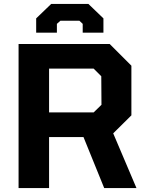

<svg xmlns="http://www.w3.org/2000/svg" viewBox="-20 -962 758 982"><path d="M165 -795V-868L242 -942H432L509 -868V-795H403V-840L386 -856H289L271 -840V-795ZM75 0V-737H541L652 -626V-372L559 -280L678 0H513L407 -261H231V0ZM231 -387H459L499 -426L498 -572L459 -611H231Z"/></svg>

Font: Tomorrow SemiBold
Style: Regular
Weight: 600
Designer: Tony de Marco, Monica Rizzolli
Foundry: Just in Type
Version: Version 2.002